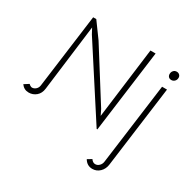

<svg xmlns="http://www.w3.org/2000/svg" viewBox="-215 -902 1407 1383"><g transform="rotate(30 489.0 -210.5)"><path d="M-18 -16 21 -41Q26 -35 34 -30.5Q42 -26 48 -26Q65 -26 79 -38.5Q93 -51 96 -71L177 -685H203L294 -560L557 -142L579 -97L654 -684H697L607 -1H601L231 -573L207 -618L138 -69Q133 -28 106.5 -5.5Q80 17 45 17Q6 17 -18 -16ZM648 223 683 202Q698 224 718 224Q737 224 751.5 209Q766 194 768 172L857 -500H898L809 174Q804 214 778 239Q752 264 717 264Q672 264 648 223ZM858 -607Q858 -624 868.5 -635.5Q879 -647 895 -647Q909 -647 918.5 -638Q928 -629 928 -615Q928 -598 917 -586.5Q906 -575 890 -575Q875 -575 866.5 -584Q858 -593 858 -607Z"/></g></svg>

Font: Bellota Light
Style: Italic
Weight: 300
Italic angle: -7.5°
Designer: Kemie Guaida
Foundry: Kemie Guaida
Version: Version 4.001